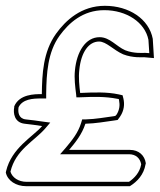

<svg xmlns="http://www.w3.org/2000/svg" viewBox="-25 -623 550 661"><path d="M24 -254C20 -234 24 -201 60 -197C82 -195 98 -192 120 -189C88 -152 15 -114 -4 -34L-5 -29C1 -1 30 18 65 18H422C448 2 470 -22 476 -57L477 -61C473 -88 453 -107 422 -107H213C234 -132 257 -160 269 -197C305 -198 337 -204 367 -208L380 -210L388 -221C403 -243 404 -265 400 -283L397 -295L384 -298C342 -307 299 -305 251 -303C248 -327 245 -356 248 -382C254 -444 281 -480 316 -480C341 -480 365 -451 399 -436C432 -423 467 -426 471 -426L505 -423L501 -488V-489C488 -558 419 -603 336 -603C255 -603 201 -553 168 -507C123 -444 120 -368 119 -299C94 -299 42 -299 24 -257ZM39 -254C53 -282 88 -284 116 -284H134V-301C135 -370 139 -443 180 -500C212 -544 260 -588 334 -588C411 -588 474 -546 486 -486L489 -440L475 -441H474C468 -441 436 -438 406 -450C376 -463 353 -495 318 -495C269 -495 239 -444 233 -381C230 -353 234 -323 237 -299L238 -288H250C298 -290 337 -291 378 -283L384 -282L385 -277C388 -262 387 -245 376 -228L372 -224L367 -223C337 -219 305 -213 271 -212H258L254 -199C244 -166 223 -140 202 -115L182 -92H419C443 -92 457 -78 461 -58V-57C456 -29 438 -10 419 3H67C38 3 17 -12 11 -32C29 -108 93 -137 131 -181L148 -201L125 -204C103 -207 85 -210 63 -212C39 -215 36 -237 39 -254Z"/></svg>

Font: Snowfall
Style: BlkOlObl
Weight: 900
Designer: Jasper
Foundry: Cannot Into Space Fonts
Version: Version 0.9